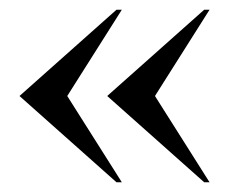

<svg xmlns="http://www.w3.org/2000/svg" viewBox="-20 -444 470 394"><path d="M219 -70 20 -247 219 -424H230L118 -247L230 -70ZM399 -70 200 -247 399 -424H410L298 -247L410 -70Z"/></svg>

Font: Spectral
Style: Regular
Weight: 400
Designer: Jean-Baptiste Levee
Foundry: Production Type
Version: Version 1.002